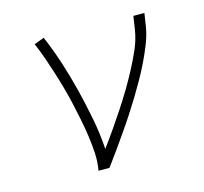

<svg xmlns="http://www.w3.org/2000/svg" viewBox="-84 -631 768 724"><g transform="rotate(-15 300.0 -269.0)"><path d="M215 0Q221 -34 219 -69Q217 -104 212 -137.5Q207 -171 200.5 -204Q194 -237 186.5 -269.5Q179 -302 170 -334.5Q161 -367 151 -398.5Q141 -430 130 -461.5Q119 -493 106 -523L145 -538Q168 -484 186.5 -427Q205 -370 219.5 -311.5Q234 -253 245.5 -193.5Q257 -134 261 -73Q284 -104 306.5 -136.5Q329 -169 350.5 -201.5Q372 -234 392 -267.5Q412 -301 430 -335Q448 -369 463.5 -404.5Q479 -440 485 -477L493 -530H536L528 -477Q522 -444 509.5 -412.5Q497 -381 482 -350Q467 -319 450 -289Q433 -259 415 -229.5Q397 -200 378 -171Q359 -142 339 -113.5Q319 -85 299 -56.5Q279 -28 258 0Z"/></g></svg>

Font: Iosevka Curly XLtExObl
Style: Regular
Weight: 200
Width: 7
Italic angle: -9°
Monospace: yes
Designer: Belleve Invis
Foundry: Belleve Invis
Version: Version 11.0.1; ttfautohint (v1.8.3)